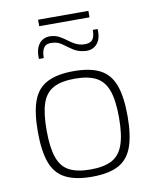

<svg xmlns="http://www.w3.org/2000/svg" viewBox="-86 -828 734 906"><g transform="rotate(-10 281.0 -375.0)"><path d="M281 -494Q361 -494 408 -469.5Q455 -445 475.5 -389.5Q496 -334 496 -241Q496 -149 475.5 -93Q455 -37 408 -12.5Q361 12 281 12Q203 12 155 -12.5Q107 -37 86.5 -93Q66 -149 66 -241Q66 -334 86.5 -389.5Q107 -445 155 -469.5Q203 -494 281 -494ZM281 -458Q217 -458 179 -438Q141 -418 124.5 -371Q108 -324 108 -241Q108 -159 124.5 -111Q141 -63 179 -43Q217 -23 281 -23Q345 -23 383 -43Q421 -63 438 -111Q455 -159 455 -241Q455 -324 438 -371Q421 -418 383 -438Q345 -458 281 -458ZM207 -675Q229 -673 246 -663.5Q263 -654 278.5 -642Q294 -630 311 -621Q328 -612 349 -610Q380 -608 392.5 -622Q405 -636 405 -670H428Q431 -623 409.5 -599Q388 -575 352 -578Q319 -581 296.5 -596Q274 -611 254 -626Q234 -641 209 -643Q179 -646 166.5 -630Q154 -614 154 -579H131Q129 -612 138.5 -634.5Q148 -657 166 -667Q184 -677 207 -675ZM400 -731H159V-762H400Z"/></g></svg>

Font: Exo 2 ExtraLight
Style: Regular
Weight: 250
Designer: Natanael Gama
Foundry: Natanael Gama
Version: Version 2.010